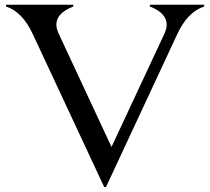

<svg xmlns="http://www.w3.org/2000/svg" viewBox="-20 -757 873 797"><path d="M412.6 19.5 116.2 -615.2Q72.8 -708.5 4.9 -730Q4.9 -730 4.9 -737.3H284.2V-730Q213.9 -702.6 213.9 -654.8Q213.9 -638.2 224.6 -615.2L442.9 -147L661.6 -615.2Q671.9 -637.2 671.9 -654.3Q671.9 -703.1 602.1 -730V-737.3H827.6Q827.6 -737.3 827.6 -730Q759.3 -708.5 715.8 -615.2L419.9 19.5Z"/></svg>

Font: Modern Antiqua
Style: Book
Weight: 400
Designer: Wojciech Kalinowski "wmk69" (wmk69@o2.pl)
Foundry: Wojciech Kalinowski "wmk69" (wmk69@o2.pl)
Version: Version 3.1.0; 2021-05-28